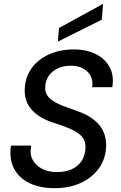

<svg xmlns="http://www.w3.org/2000/svg" viewBox="-20 -970 629 1002"><path d="M264 12Q189 12 134.5 -14Q80 -40 53.5 -89.5Q27 -139 37 -210H143Q134 -170 149 -139Q164 -108 197.5 -90Q231 -72 276 -72Q324 -72 357 -88Q390 -104 407.5 -132.5Q425 -161 426 -199Q427 -225 417 -243Q407 -261 389 -274Q371 -287 348 -297Q325 -307 298 -316.5Q271 -326 243 -335Q176 -360 142 -401.5Q108 -443 109 -499Q110 -563 142.5 -610.5Q175 -658 233 -685Q291 -712 366 -712Q432 -712 480.5 -687.5Q529 -663 552.5 -619Q576 -575 566 -515H461Q466 -547 453.5 -572.5Q441 -598 414 -612.5Q387 -627 350 -627Q310 -627 280 -612.5Q250 -598 233.5 -573Q217 -548 216 -515Q215 -493 223.5 -477.5Q232 -462 247.5 -450Q263 -438 284 -428Q305 -418 330.5 -409.5Q356 -401 384 -390Q417 -379 444.5 -362.5Q472 -346 492 -324.5Q512 -303 523 -275Q534 -247 534 -211Q533 -145 498.5 -95Q464 -45 404 -16.5Q344 12 264 12ZM282 -753 288 -824 518 -950 511 -867Z"/></svg>

Font: DM Sans 20pt Medium
Style: Italic
Weight: 500
Italic angle: -10°
Version: Version 4.004;gftools[0.9.30]